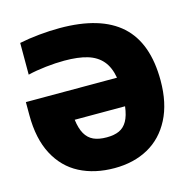

<svg xmlns="http://www.w3.org/2000/svg" viewBox="-110 -858 966 976"><g transform="rotate(-15 373.0 -370.0)"><path d="M715.5 -360Q715.5 -241 672.5 -157.8Q629.5 -74.5 553 -32.2Q476.5 10 375.5 10Q271 10 192.2 -30.8Q113.5 -71.5 69.5 -155Q25.5 -238.5 25.5 -362.5V-431H505Q495 -488 466.2 -521.5Q437.5 -555 389.2 -569.5Q341 -584 268.5 -584Q222 -584 170.5 -578.2Q119 -572.5 75.5 -562V-729Q123.5 -739 179.8 -744.5Q236 -750 288 -750Q503 -750 609.2 -654Q715.5 -558 715.5 -360ZM507 -280H242Q248 -233 264.2 -204.8Q280.5 -176.5 307.8 -164Q335 -151.5 377 -151.5Q416.5 -151.5 442.8 -163.5Q469 -175.5 485 -203.5Q501 -231.5 507 -280Z"/></g></svg>

Font: Encode Sans Semi Condensed Black
Style: Regular
Weight: 900
Width: 4
Designer: Multiple Designers
Foundry: Impallari Type
Version: Version 2.000